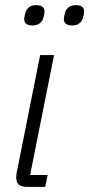

<svg xmlns="http://www.w3.org/2000/svg" viewBox="-20 -726 347 746"><path d="M83 0Q43 0 43 -36Q43 -42 44 -50.5Q45 -59 47 -66L136 -512H190L97 -46H165L156 0ZM261 -627Q228 -627 228 -652Q228 -660 233 -678Q236 -689 246.5 -697.5Q257 -706 274 -706Q307 -706 307 -681Q307 -673 302 -655Q299 -644 288.5 -635.5Q278 -627 261 -627ZM107 -627Q74 -627 74 -652Q74 -660 79 -678Q82 -689 92.5 -697.5Q103 -706 120 -706Q153 -706 153 -681Q153 -673 148 -655Q145 -644 134.5 -635.5Q124 -627 107 -627Z"/></svg>

Font: IBM Plex Sans Condensed Light
Style: Italic
Weight: 300
Width: 3
Italic angle: -11°
Designer: Mike Abbink, Paul van der Laan, Pieter van Rosmalen
Foundry: Bold Monday
Version: Version 1.3